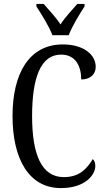

<svg xmlns="http://www.w3.org/2000/svg" viewBox="-20 -951 538 981"><path d="M248 -771H331C348 -816 387 -880 412 -918V-931H375C347 -898 313 -864 289 -826C265 -864 231 -898 203 -931H166V-918C191 -880 231 -816 248 -771ZM291 10C416 10 467 -58 467 -103C467 -118 462 -132 454 -138C424 -89 386 -46 306 -46C192 -46 144 -162 144 -358C144 -552 187 -672 292 -672C369 -672 395 -609 395 -545C440 -545 469 -570 469 -610C469 -671 408 -724 301 -724C131 -724 44 -579 44 -358C44 -137 129 10 291 10Z"/></svg>

Font: Noto Serif Sinhala ExtraCondensed
Style: Regular
Weight: 400
Width: 2
Designer: Jelle Bosma - Monotype Design Team
Foundry: Monotype Imaging Inc.
Version: Version 2.007